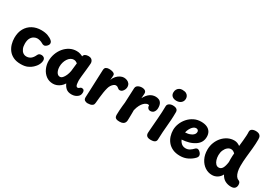

<svg xmlns="http://www.w3.org/2000/svg" viewBox="13 -1725 3714 2653"><g transform="rotate(30 1870.5 -399.0)"><path d="M481.6 -487Q495 -474.6 498.7 -464.3Q502.3 -454.1 502.3 -443.8Q502.3 -429.7 491.6 -414.6Q480.8 -399.6 466.1 -389.3Q451.4 -379 438.1 -379Q426.6 -379 417.3 -382.8Q408.1 -386.6 399.3 -392Q381.4 -403 358 -410Q334.6 -417 312.3 -417Q289.8 -417 262.9 -403.6Q236 -390.1 216.8 -357.8Q197.7 -325.4 197.7 -268Q197.7 -223.9 211.3 -191.4Q224.9 -158.9 248.7 -141.5Q272.6 -124.1 303.1 -124.1Q340.1 -124.1 370 -145.2Q399.9 -166.3 423.3 -218Q431.1 -234.3 444.3 -241.2Q457.6 -248 478.3 -248Q502.3 -248 518.7 -233.6Q535.1 -219.1 535.1 -191.1Q535.1 -168.9 525.3 -144.2Q515.4 -119.4 503.2 -102.2Q490.6 -84.1 464.3 -58.4Q438 -32.7 394.9 -13.3Q351.9 6 287 6Q216.9 6 168.3 -17.5Q119.7 -41 89.7 -80.5Q59.7 -120 46 -168.5Q32.3 -217 32.3 -267Q32.3 -354 67.6 -415.9Q102.9 -477.9 164.2 -510.9Q225.4 -544 303.8 -544Q365.7 -544 410.8 -527.3Q456 -510.6 481.6 -487Z M600.7 -226Q600.7 -286 621.1 -342.1Q641.4 -398.1 677.8 -442.2Q714.2 -486.2 763.8 -512.3Q813.3 -538.3 871.4 -538.3Q905.2 -538.3 932.7 -528.4Q960.2 -518.6 971.1 -511.4Q975.7 -536.6 995.8 -547.8Q1016 -559.1 1046.7 -559.3Q1075.7 -559.6 1092.3 -548.4Q1108.9 -537.2 1116.1 -521Q1123.3 -504.8 1123.3 -489.1Q1123.3 -480.2 1120.6 -451.5Q1117.9 -422.8 1113.3 -377.4Q1108.7 -332 1101.7 -271Q1098.7 -246 1097.7 -224.5Q1096.7 -203 1096.7 -193Q1097.7 -165 1101.2 -145.2Q1104.7 -125.3 1112.2 -115.1Q1119.7 -104.9 1130.7 -104.9Q1143.1 -104.9 1151 -111.5Q1158.9 -118.1 1167.2 -124.6Q1175.4 -131.1 1189.4 -131.1Q1210.3 -131.1 1220.3 -119Q1230.2 -106.9 1230.2 -83.8Q1230.2 -61.2 1223.3 -45.1Q1216.3 -28.9 1203.2 -17.3Q1183.2 0.3 1158.6 9.2Q1133.9 18 1105.4 18Q1048.9 18 1017 -9.5Q985.1 -37 968.2 -78Q949.2 -47 923.3 -25.5Q897.3 -4 868 7Q838.7 18 809.7 18Q744.7 18 697.9 -17Q651.2 -52 625.9 -108Q600.7 -164 600.7 -226ZM941.1 -260 955.9 -391Q941.6 -402.4 927.2 -408.7Q912.8 -414.9 896 -414.9Q869.4 -414.9 846.4 -399.7Q823.3 -384.4 806.3 -358.4Q789.2 -332.3 779.9 -299.9Q770.7 -267.4 770.7 -234Q770.7 -210.1 775.7 -188.2Q780.8 -166.2 790.2 -149.1Q799.7 -131.9 813.2 -122.4Q826.7 -112.9 844.3 -112.9Q866.1 -112.9 885.3 -133.4Q904.4 -154 919.4 -187.8Q934.4 -221.6 941.1 -260Z M1359.1 13Q1334.3 13 1313.6 -0.2Q1292.9 -13.4 1294.7 -50Q1296.9 -96.6 1299.4 -153.6Q1301.9 -210.7 1304.1 -270.7Q1306.3 -330.7 1308.8 -387.9Q1311.3 -445.1 1313.3 -493Q1315.1 -524.9 1335.2 -536.4Q1355.3 -548 1380.1 -548Q1404.6 -548 1426.4 -543.5Q1448.3 -539 1462.7 -528.6Q1477.1 -518.1 1476.1 -501Q1476.1 -489.3 1475.6 -480Q1475.1 -470.7 1474.1 -458.5Q1473.1 -446.3 1470.1 -424Q1484.8 -464 1510 -491.1Q1535.2 -518.2 1564.7 -532.6Q1594.2 -547 1619.7 -547Q1646.1 -547 1670.3 -537.4Q1694.4 -527.8 1709.9 -507.6Q1725.4 -487.3 1725.4 -454.4Q1725.4 -437 1716.6 -416.3Q1707.8 -395.6 1692.3 -380.5Q1676.9 -365.4 1656.3 -365.4Q1640.6 -365.4 1633.1 -370.4Q1625.6 -375.4 1615.1 -384Q1607.3 -391.4 1597.9 -395Q1588.4 -398.6 1577.2 -398.6Q1562.1 -398.6 1544.4 -385.6Q1526.7 -372.7 1512.3 -350.6Q1498 -328.6 1491.1 -302Q1481.1 -265.2 1474.6 -224.2Q1468.1 -183.2 1463.5 -138.9Q1458.9 -94.6 1454.4 -47Q1452.7 -21.8 1437.1 -8.6Q1421.6 4.7 1400.4 8.8Q1379.2 13 1359.1 13Z M1813.3 -490Q1814.3 -512.6 1828.6 -526.3Q1842.9 -540.1 1864 -546.6Q1885.1 -553 1905.7 -553Q1935.9 -553 1956.5 -538.2Q1977.1 -523.4 1974.3 -490L1969.3 -420.3Q2001.3 -481.8 2041.9 -509.9Q2082.6 -538 2131.6 -538Q2158.9 -538 2183.2 -528.1Q2207.6 -518.1 2223.1 -491.9Q2238.7 -465.8 2238.7 -417.1Q2238.7 -396.2 2230.8 -375.6Q2223 -355 2206.6 -341.6Q2190.1 -328.1 2164.6 -328.1Q2138.1 -328.1 2123.7 -345.6Q2109.3 -363 2109.1 -390.1Q2100.8 -393.1 2089.9 -393.1Q2080.7 -393.1 2064 -385.9Q2047.3 -378.7 2028.3 -360.3Q2009.3 -342 1991.6 -309.2Q1973.8 -276.3 1961.3 -224.1Q1961.3 -212.6 1961.3 -189.8Q1961.3 -167.1 1960.8 -140.8Q1960.3 -114.4 1959.8 -91.6Q1959.3 -68.8 1958.6 -57Q1957.8 -42 1950.1 -26Q1942.4 -10 1923.2 1Q1904 12 1866.7 12Q1830.4 12 1813.7 2.9Q1796.9 -6.1 1792.3 -20.6Q1787.7 -35.1 1787.7 -52Q1787.7 -84.2 1790.2 -122.7Q1792.7 -161.1 1796.3 -196.3Q1799.9 -231.6 1802.9 -253Q1805.9 -312.3 1808 -371.6Q1810.1 -430.9 1813.3 -490Z M2314.8 -491.7Q2314.8 -511.9 2327.1 -525.2Q2339.4 -538.4 2358.1 -545.3Q2376.8 -552.1 2394.8 -552.1Q2437.3 -552.1 2458.2 -537.1Q2479.1 -522 2479.1 -492.4Q2479.1 -424.3 2475.4 -370.7Q2471.8 -317 2467.2 -267.6Q2462.7 -218.1 2458.6 -163.9Q2454.6 -109.8 2452.8 -40.4Q2452 -12.1 2430.1 1.4Q2408.1 15 2370.4 15Q2334.9 15 2316.7 5.2Q2298.6 -4.6 2292.7 -19.3Q2286.9 -34.1 2286.9 -49.1Q2286.9 -58.1 2289.6 -93.1Q2292.2 -128.1 2296.3 -178.8Q2300.3 -229.6 2304.9 -286.9Q2309.4 -344.2 2312.1 -397.9Q2314.8 -451.6 2314.8 -491.7ZM2311.7 -711.2Q2311.7 -739.1 2323.8 -760.1Q2336 -781.1 2356.4 -792.7Q2376.8 -804.3 2401.6 -804.3Q2445.2 -804.3 2467.7 -790.6Q2490.2 -776.8 2498.3 -757.7Q2506.4 -738.6 2506.4 -721.8Q2506.4 -680 2477.8 -655.3Q2449.1 -630.6 2404 -630.6Q2362.7 -630.6 2337.2 -651.3Q2311.7 -672 2311.7 -711.2Z M2827.2 3.9Q2758.2 3.9 2709 -18.9Q2659.8 -41.7 2628.6 -79.6Q2597.4 -117.4 2582.7 -164.7Q2568 -212 2568 -260Q2568 -312.6 2588.5 -364.1Q2609 -415.7 2646.7 -458.4Q2684.3 -501.2 2735.8 -527Q2787.3 -552.8 2850.1 -552.8Q2905.6 -552.8 2943.5 -535.3Q2981.4 -517.8 3000.7 -485.8Q3020 -453.9 3020 -410Q3020 -362.6 3000.2 -326.6Q2980.3 -290.7 2943.1 -266.1Q2898.3 -235.8 2847.2 -221.5Q2796 -207.2 2736.3 -202.9Q2745.1 -182.4 2758.8 -164.9Q2772.6 -147.4 2793.3 -136.3Q2814 -125.2 2842.1 -125.2Q2876.8 -125.2 2904.7 -142.4Q2932.6 -159.7 2954.4 -183Q2965.9 -195.7 2974.9 -199.4Q2984 -203.2 2991 -203.2Q3004.6 -203.2 3018.8 -193.3Q3033.1 -183.4 3044.6 -169.2Q3056 -154.9 3058.3 -139.8Q3061.7 -125.6 3055.2 -111.8Q3048.7 -98.1 3041.7 -91.1Q3004.7 -51.1 2949.3 -23.6Q2894 3.9 2827.2 3.9ZM2729.2 -312.1Q2756 -314.1 2773.3 -317.4Q2790.6 -320.8 2815.1 -331.1Q2838.8 -340.2 2856 -359.3Q2873.2 -378.3 2873.2 -404Q2873.2 -414.1 2868.7 -422.1Q2864.1 -430.1 2855.1 -435.3Q2846.1 -440.4 2832.3 -440.4Q2812.8 -440.4 2795.1 -427.6Q2777.3 -414.7 2763.7 -395Q2750 -375.3 2740.9 -353.3Q2731.9 -331.2 2729.2 -312.1Z M3485.2 -760.9Q3484.4 -781.4 3495.9 -794.4Q3507.3 -807.4 3526.8 -813.2Q3546.2 -819 3566.2 -819Q3589.7 -819 3609.4 -812.5Q3629.1 -806 3641.4 -788Q3653.7 -770 3653.7 -737Q3653.7 -663 3646.2 -589Q3638.7 -515 3630.7 -441Q3622.7 -367 3622.7 -293Q3622.7 -245.2 3631.8 -206.7Q3640.9 -168.1 3657.5 -143.4Q3674.1 -118.8 3695.8 -111.6Q3730.7 -100.2 3730.7 -53Q3730.7 -20 3711.7 0.3Q3692.7 20.6 3650.1 20.6Q3599.2 20.6 3556 -2.1Q3512.8 -24.8 3485.1 -78.1Q3474.1 -56.4 3459.2 -40.1Q3444.2 -23.7 3425.4 -12Q3406.6 -0.3 3385.6 5.6Q3364.7 11.6 3341.7 11.6Q3280.7 11.6 3228.9 -22.8Q3177.1 -57.2 3145.7 -119.1Q3114.3 -181 3114.3 -262Q3114.3 -322 3135.2 -375.7Q3156.1 -429.3 3192.4 -470Q3228.7 -510.7 3275.7 -533.8Q3322.8 -557 3375.7 -557Q3402.7 -557 3424.9 -548.2Q3447.2 -539.4 3468.7 -524Q3474.7 -571 3478.7 -614.7Q3482.7 -658.3 3485.1 -695.4Q3487.4 -732.4 3485.2 -760.9ZM3284.3 -271.6Q3284.3 -232.2 3294.8 -198.7Q3305.2 -165.1 3324.8 -144.6Q3344.4 -124 3371.4 -124Q3390 -124 3403.9 -132.7Q3417.8 -141.3 3428.1 -158.2Q3438.3 -175 3445.7 -201Q3453 -227 3457.4 -260.7Q3456.2 -281.2 3456.2 -306.7Q3456.2 -332.2 3457.4 -357.2Q3458.7 -382.2 3460.7 -400.6Q3444.3 -415.7 3429.5 -423.3Q3414.7 -431 3395.9 -431Q3367.3 -431 3341.7 -409.8Q3316.1 -388.7 3300.2 -352.4Q3284.3 -316.1 3284.3 -271.6Z"/></g></svg>

Font: Playpen Sans Thai
Style: Regular
Weight: 400
Designer: Sirin Gunkloy, Laura Meseguer, Veronika Burian, José Scaglione
Foundry: TypeTogether
Version: Version 2.000